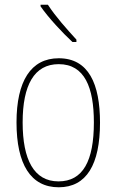

<svg xmlns="http://www.w3.org/2000/svg" viewBox="-20 -784 495 814"><path d="M183 -764H152V-757C186 -708 244 -646 287 -606H304V-616C264 -660 216 -713 183 -764ZM404 -264C404 -428 356 -537 229 -537C111 -537 50 -440 50 -265C50 -88 110 10 229 10C347 10 404 -87 404 -264ZM76 -265C76 -423 125 -512 229 -512C339 -512 378 -413 378 -265C378 -102 332 -15 228 -15C124 -15 76 -107 76 -265Z"/></svg>

Font: Noto Sans Kannada Condensed Thin
Style: Regular
Weight: 100
Width: 3
Designer: Jelle Bosma - Monotype Design Team
Foundry: Monotype Imaging Inc.
Version: Version 2.005